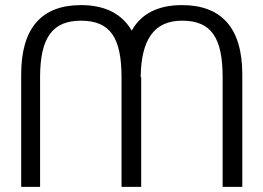

<svg xmlns="http://www.w3.org/2000/svg" viewBox="-20 -732 1032 752"><path d="M929 0V-441C929 -624 846 -712 693 -712C600 -712 533 -679 496 -612C457 -679 390 -712 297 -712C143 -712 63 -622 63 -441V0H137V-429C137 -585 186 -651 297 -651C412 -651 456 -584 456 -429V0H533V-429C533 -433 531 -427 531 -431C533 -579 585 -651 693 -651C808 -651 852 -584 852 -429V0Z"/></svg>

Font: Mint Spirit
Style: Regular
Weight: 400
Designer: HARENDAL Hirwen
Foundry: Arkandis Digital Foundry.
Version: Version 1.004;FFEdit